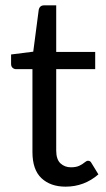

<svg xmlns="http://www.w3.org/2000/svg" viewBox="-20 -691 398 719"><path d="M225.5 8Q169 8 135.2 -23.8Q101.5 -55.5 101.5 -121.5V-432H40.5Q33 -432 27.2 -437Q21.5 -442 21.5 -451.5V-487L104.5 -497.5L125 -654Q128.5 -671 145.5 -671H190.5V-496.5H336.5V-432H190.5V-127.5Q190.5 -94 206.5 -79.2Q222.5 -64.5 245.5 -64.5Q264.5 -64.5 276.8 -70.2Q289 -76 296.5 -82.5Q304 -89 309.5 -89Q318.5 -89 322.5 -80.5L348.5 -38Q295.5 8 225.5 8Z"/></svg>

Font: Verano Sans
Style: Regular
Weight: 400
Designer: Lukasz Dziedzic with Adam Twardoch and Botio Nikoltchev
Foundry: tyPoland Lukasz Dziedzic
Version: Version 3.001;December 28, 2019;FontCreator 12.0.0.2547 64-b